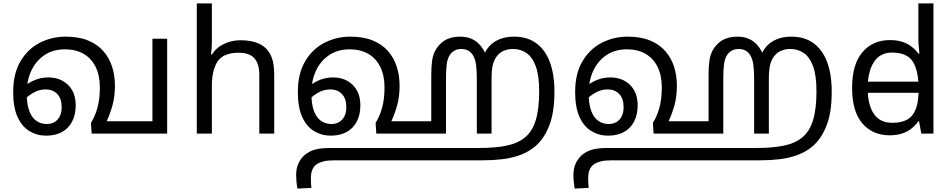

<svg xmlns="http://www.w3.org/2000/svg" viewBox="-20 -780 5555 1121"><path d="M249 12Q196 12 152 -14.5Q108 -41 82.5 -97Q57 -153 57 -243Q57 -350 99.5 -422Q142 -494 212 -530Q282 -566 364 -566Q440 -566 494.5 -543.5Q549 -521 583.5 -481.5Q618 -442 634.5 -390.5Q651 -339 651 -280Q651 -216 637 -166Q623 -116 603 -72H870V-554H956V0H515L511 -63Q534 -98 548.5 -149.5Q563 -201 563 -269Q563 -340 538 -390Q513 -440 467.5 -466Q422 -492 360 -492Q290 -492 240 -458.5Q190 -425 163 -367.5Q136 -310 136 -237Q136 -170 151.5 -130.5Q167 -91 193.5 -73.5Q220 -56 253 -56Q279 -56 298.5 -67.5Q318 -79 329 -101Q340 -123 340 -155Q340 -205 314 -231.5Q288 -258 247 -258Q207 -258 172 -237Q137 -216 108 -184L93 -248Q123 -283 167.5 -305.5Q212 -328 261 -328Q333 -328 377.5 -284Q422 -240 422 -165Q422 -110 401 -70Q380 -30 341.5 -9Q303 12 249 12Z M1217 -537Q1217 -518 1215.5 -498Q1214 -478 1212 -462H1218Q1235 -490 1261 -508Q1287 -526 1319 -535.5Q1351 -545 1385 -545Q1450 -545 1493.5 -524.5Q1537 -504 1559 -461Q1581 -418 1581 -349V0H1494V-343Q1494 -408 1465 -440Q1436 -472 1374 -472Q1284 -472 1250.5 -421.5Q1217 -371 1217 -277V0H1129V-760H1217Z M2982 -566Q3058 -566 3110.5 -528Q3163 -490 3190 -418.5Q3217 -347 3217 -244Q3217 -122 3186 -44.5Q3155 33 3102 77Q3064 108 3016 125.5Q2968 143 2913.5 149.5Q2859 156 2800 156H1934Q1892 156 1869 162Q1846 168 1829 179Q1813 190 1804 210Q1795 230 1795 263Q1795 278 1796 291.5Q1797 305 1798 317L1716 321Q1713 303 1711 281.5Q1709 260 1709 243Q1709 199 1725 168.5Q1741 138 1766 119Q1784 106 1803.5 98.5Q1823 91 1848.5 87.5Q1874 84 1907 84H2778Q2871 84 2937 70.5Q3003 57 3045.5 22Q3088 -13 3108 -78.5Q3128 -144 3128 -247Q3128 -338 3108.5 -392Q3089 -446 3054.5 -470Q3020 -494 2976 -494Q2949 -494 2926 -485.5Q2903 -477 2886 -458Q2866 -435 2858 -404Q2850 -373 2850 -319V0H2764V-321Q2764 -370 2759 -404.5Q2754 -439 2739 -461Q2729 -476 2713 -485Q2697 -494 2674 -494Q2651 -494 2635.5 -485.5Q2620 -477 2609 -463Q2593 -441 2588.5 -406.5Q2584 -372 2584 -328V0H2498V-341Q2498 -390 2502.5 -423Q2507 -456 2519 -480Q2531 -504 2551 -524Q2572 -545 2601 -555.5Q2630 -566 2667 -566Q2706 -566 2736 -552Q2766 -538 2788 -510.5Q2810 -483 2823 -443L2802 -450Q2813 -483 2836.5 -509.5Q2860 -536 2896.5 -551Q2933 -566 2982 -566ZM1911 12Q1858 12 1814 -14.5Q1770 -41 1744.5 -97Q1719 -153 1719 -243Q1719 -350 1761.5 -422Q1804 -494 1874 -530Q1944 -566 2026 -566Q2102 -566 2156.5 -543.5Q2211 -521 2245.5 -481.5Q2280 -442 2296.5 -390.5Q2313 -339 2313 -280Q2313 -216 2299 -166Q2285 -116 2265 -72H2531L2529 0H2177L2173 -63Q2196 -98 2210.5 -149.5Q2225 -201 2225 -269Q2225 -340 2200 -390Q2175 -440 2129.5 -466Q2084 -492 2022 -492Q1952 -492 1902 -458.5Q1852 -425 1825 -367.5Q1798 -310 1798 -237Q1798 -170 1813.5 -130.5Q1829 -91 1855.5 -73.5Q1882 -56 1915 -56Q1941 -56 1960.5 -67.5Q1980 -79 1991 -101Q2002 -123 2002 -155Q2002 -205 1976 -231.5Q1950 -258 1909 -258Q1869 -258 1834 -237Q1799 -216 1770 -184L1755 -248Q1785 -283 1829.5 -305.5Q1874 -328 1923 -328Q1995 -328 2039.5 -284Q2084 -240 2084 -165Q2084 -110 2063 -70Q2042 -30 2003.5 -9Q1965 12 1911 12Z M4601 -566Q4677 -566 4729.5 -528Q4782 -490 4809 -418.5Q4836 -347 4836 -244Q4836 -122 4805 -44.5Q4774 33 4721 77Q4683 108 4635 125.5Q4587 143 4532.5 149.5Q4478 156 4419 156H3553Q3511 156 3488 162Q3465 168 3448 179Q3432 190 3423 210Q3414 230 3414 263Q3414 278 3415 291.5Q3416 305 3417 317L3335 321Q3332 303 3330 281.5Q3328 260 3328 243Q3328 199 3344 168.5Q3360 138 3385 119Q3403 106 3422.5 98.5Q3442 91 3467.5 87.5Q3493 84 3526 84H4397Q4490 84 4556 70.5Q4622 57 4664.5 22Q4707 -13 4727 -78.5Q4747 -144 4747 -247Q4747 -338 4727.5 -392Q4708 -446 4673.5 -470Q4639 -494 4595 -494Q4568 -494 4545 -485.5Q4522 -477 4505 -458Q4485 -435 4477 -404Q4469 -373 4469 -319V0H4383V-321Q4383 -370 4378 -404.5Q4373 -439 4358 -461Q4348 -476 4332 -485Q4316 -494 4293 -494Q4270 -494 4254.5 -485.5Q4239 -477 4228 -463Q4212 -441 4207.5 -406.5Q4203 -372 4203 -328V0H4117V-341Q4117 -390 4121.5 -423Q4126 -456 4138 -480Q4150 -504 4170 -524Q4191 -545 4220 -555.5Q4249 -566 4286 -566Q4325 -566 4355 -552Q4385 -538 4407 -510.5Q4429 -483 4442 -443L4421 -450Q4432 -483 4455.5 -509.5Q4479 -536 4515.5 -551Q4552 -566 4601 -566ZM3530 12Q3477 12 3433 -14.5Q3389 -41 3363.5 -97Q3338 -153 3338 -243Q3338 -350 3380.5 -422Q3423 -494 3493 -530Q3563 -566 3645 -566Q3721 -566 3775.5 -543.5Q3830 -521 3864.5 -481.5Q3899 -442 3915.5 -390.5Q3932 -339 3932 -280Q3932 -216 3918 -166Q3904 -116 3884 -72H4150L4148 0H3796L3792 -63Q3815 -98 3829.5 -149.5Q3844 -201 3844 -269Q3844 -340 3819 -390Q3794 -440 3748.5 -466Q3703 -492 3641 -492Q3571 -492 3521 -458.5Q3471 -425 3444 -367.5Q3417 -310 3417 -237Q3417 -170 3432.5 -130.5Q3448 -91 3474.5 -73.5Q3501 -56 3534 -56Q3560 -56 3579.5 -67.5Q3599 -79 3610 -101Q3621 -123 3621 -155Q3621 -205 3595 -231.5Q3569 -258 3528 -258Q3488 -258 3453 -237Q3418 -216 3389 -184L3374 -248Q3404 -283 3448.5 -305.5Q3493 -328 3542 -328Q3614 -328 3658.5 -284Q3703 -240 3703 -165Q3703 -110 3682 -70Q3661 -30 3622.5 -9Q3584 12 3530 12Z M5004 -238V-303H5380V-238ZM5175 10Q5075 10 5015 -59.5Q4955 -129 4955 -267Q4955 -405 5015.5 -475.5Q5076 -546 5176 -546Q5218 -546 5249 -535.5Q5280 -525 5303 -507Q5326 -489 5342 -467H5348Q5347 -480 5344.5 -505.5Q5342 -531 5342 -546V-760H5430V0H5359L5346 -72H5342Q5326 -49 5303 -30.5Q5280 -12 5248.5 -1Q5217 10 5175 10ZM5189 -63Q5274 -63 5308.5 -109.5Q5343 -156 5343 -250V-266Q5343 -366 5310 -419.5Q5277 -473 5188 -473Q5117 -473 5081.5 -416.5Q5046 -360 5046 -265Q5046 -169 5081.5 -116Q5117 -63 5189 -63Z"/></svg>

Font: hexltamil05
Style: Book
Weight: 400
Designer: Jelle Bosma - Monotype Design Team
Foundry: Monotype Imaging Inc.
Version: Version 2.003